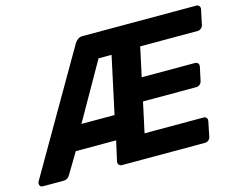

<svg xmlns="http://www.w3.org/2000/svg" viewBox="-138 -848 1244 997"><g transform="rotate(-15 484.0 -350.0)"><path d="M-22 0Q-37 0 -40 -11.5Q-43 -23 -37 -32L335 -674Q342 -685 352.5 -692.5Q363 -700 377 -700H988Q999 -700 1004.5 -693Q1010 -686 1008 -675L991 -595Q989 -585 980.5 -578Q972 -571 961 -571H653L619 -414H905Q916 -414 921.5 -407Q927 -400 925 -389L909 -315Q907 -305 898.5 -298Q890 -291 879 -291H593L558 -129H875Q886 -129 891 -122Q896 -115 894 -104L878 -25Q876 -14 867.5 -7Q859 0 848 0H402Q392 0 386 -7Q380 -14 382 -25L406 -132H189L122 -20Q118 -13 109.5 -6.5Q101 0 87 0ZM254 -261H432L498 -567H428Z"/></g></svg>

Font: Rubik SemiBold
Style: Italic
Weight: 600
Italic angle: -12°
Designer: Hubert and Fischer
Foundry: Hubert and Fischer
Version: Version 2.300;gftools[0.9.30]